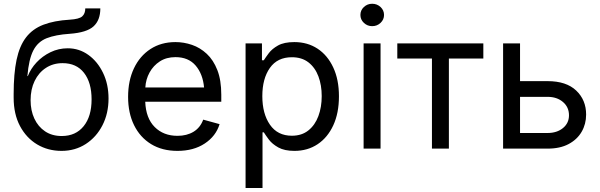

<svg xmlns="http://www.w3.org/2000/svg" viewBox="-20 -771 3111 996"><path d="M299.3 11.7Q229 11.7 172.9 -21.7Q116.7 -55.2 83.7 -117.2Q50.8 -179.2 50.8 -264.6V-283.2Q50.8 -388.7 65.9 -460.7Q81.1 -532.7 115 -576.9Q148.9 -621.1 204.8 -642.6Q260.7 -664.1 341.8 -668.9Q391.1 -671.9 406.7 -686.3Q422.4 -700.7 422.4 -727.5H500.5Q500.5 -666.5 465.3 -634.3Q430.2 -602.1 341.8 -595.7Q268.1 -590.8 222.2 -572.8Q176.3 -554.7 152.8 -509.3Q129.4 -463.9 122.1 -376.5H124.5Q139.2 -414.6 169.7 -447.3Q200.2 -480 241.9 -500.2Q283.7 -520.5 331.5 -520.5Q390.6 -520.5 438.5 -486.1Q486.3 -451.7 514.6 -392.8Q543 -334 543 -259.8Q543 -182.6 511.5 -121.1Q480 -59.6 424.8 -23.9Q369.6 11.7 299.3 11.7ZM300.3 -65.4Q372.6 -65.4 413.8 -116.2Q455.1 -167 455.1 -255.4Q455.1 -342.8 415.8 -393.1Q376.5 -443.4 304.7 -443.4Q255.9 -443.4 218.3 -418.9Q180.7 -394.5 159.7 -351.1Q138.7 -307.6 138.7 -251Q138.7 -197.8 158.2 -155.8Q177.7 -113.8 213.9 -89.6Q250 -65.4 300.3 -65.4Z M900.4 11.7Q821.3 11.7 763.9 -23.4Q706.5 -58.6 675.5 -121.6Q644.5 -184.6 644.5 -268.6Q644.5 -352.5 674.8 -416.5Q705.1 -480.5 760.5 -516.6Q815.9 -552.7 890.1 -552.7Q933.6 -552.7 975.8 -538.3Q1018.1 -523.9 1052.5 -491.9Q1086.9 -460 1107.4 -407.7Q1127.9 -355.5 1127.9 -279.8V-243.2H733.4Q736.8 -157.7 782.5 -112.1Q828.1 -66.4 900.9 -66.4Q949.2 -66.4 984.1 -87.6Q1019 -108.9 1034.2 -150.4L1119.1 -127Q1100.1 -64.9 1042.2 -26.6Q984.4 11.7 900.4 11.7ZM733.9 -317.4H1038.6Q1032.2 -387.2 994.9 -430.9Q957.5 -474.6 890.1 -474.6Q843.3 -474.6 809.3 -452.6Q775.4 -430.7 755.9 -395Q736.3 -359.4 733.9 -317.4Z M1253.9 204.1V-545.9H1338.9V-458.5H1348.6Q1357.9 -473.1 1374.5 -495.4Q1391.1 -517.6 1422.4 -535.2Q1453.6 -552.7 1506.8 -552.7Q1575.2 -552.7 1627.2 -518.6Q1679.2 -484.4 1708.7 -421.1Q1738.3 -357.9 1738.3 -271.5Q1738.3 -184.6 1709 -121.1Q1679.7 -57.6 1627.7 -22.9Q1575.7 11.7 1507.3 11.7Q1455.6 11.7 1423.8 -6.1Q1392.1 -23.9 1375 -46.6Q1357.9 -69.3 1348.6 -84.5H1341.8V204.1ZM1494.1 -66.9Q1545.4 -66.9 1579.8 -94.5Q1614.3 -122.1 1631.6 -168.7Q1648.9 -215.3 1648.9 -272.5Q1648.9 -329.1 1631.8 -374.8Q1614.7 -420.4 1580.3 -447.3Q1545.9 -474.1 1494.1 -474.1Q1418.9 -474.1 1379.9 -418.5Q1340.8 -362.8 1340.8 -272.5Q1340.8 -181.2 1380.4 -124Q1419.9 -66.9 1494.1 -66.9Z M1866.2 0V-545.9H1954.1V0ZM1910.6 -635.3Q1885.7 -635.3 1867.7 -652.3Q1849.6 -669.4 1849.6 -693.4Q1849.6 -717.8 1867.7 -734.6Q1885.7 -751.5 1910.6 -751.5Q1936 -751.5 1954.1 -734.6Q1972.2 -717.8 1972.2 -693.4Q1972.2 -669.4 1954.1 -652.3Q1936 -635.3 1910.6 -635.3Z M2220.7 0V-467.3H2041V-545.9H2487.3V-467.3H2308.6V0Z M2677.7 -350.1H2820.8Q2917.5 -350.1 2969 -301.3Q3020.5 -252.4 3020.5 -176.8Q3020.5 -127.4 2997.3 -87.4Q2974.1 -47.4 2929.7 -23.7Q2885.3 0 2820.8 0H2589.8V-545.9H2677.7ZM2677.7 -268.6V-81.1H2820.8Q2869.1 -81.1 2900.4 -106.7Q2931.6 -132.3 2931.6 -172.9Q2931.6 -215.3 2900.4 -241.9Q2869.1 -268.6 2820.8 -268.6Z"/></svg>

Font: Inter
Style: Regular
Weight: 400
Designer: Rasmus Andersson
Foundry: rsms
Version: Version 4.001;git-9221beed3